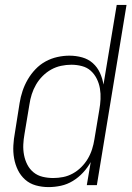

<svg xmlns="http://www.w3.org/2000/svg" viewBox="-20 -755 540 783"><path d="M178 8Q151 8 126 1Q101 -6 82.5 -22.5Q64 -39 53 -61.5Q42 -84 37.5 -109.5Q33 -135 34.5 -162Q36 -189 41 -215L60 -335Q64 -360 72 -384Q80 -408 93 -430.5Q106 -453 124.5 -472.5Q143 -492 166 -504.5Q189 -517 214 -522.5Q239 -528 263 -528Q290 -528 315 -521Q340 -514 358.5 -497.5Q377 -481 387.5 -458Q398 -435 402 -410L456 -735H496L375 0H334L350 -94Q337 -71 318.5 -51Q300 -31 277 -17Q254 -3 228.5 2.5Q203 8 178 8ZM197 -29Q217 -29 237.5 -33Q258 -37 277 -47.5Q296 -58 311.5 -73.5Q327 -89 338 -107.5Q349 -126 355.5 -146.5Q362 -167 365 -187L385 -307Q389 -329 390 -351Q391 -373 387.5 -394Q384 -415 374.5 -434Q365 -453 350 -466.5Q335 -480 314 -485.5Q293 -491 271 -491Q250 -491 229 -486.5Q208 -482 189 -471.5Q170 -461 154 -445Q138 -429 127 -410Q116 -391 109.5 -370.5Q103 -350 100 -329L80 -209Q76 -187 75 -165.5Q74 -144 78 -123Q82 -102 91.5 -83.5Q101 -65 117 -52Q133 -39 154 -34Q175 -29 197 -29Z"/></svg>

Font: Iosevka SS04 Extralight
Style: Italic
Weight: 200
Italic angle: -9°
Monospace: yes
Designer: Belleve Invis
Foundry: Belleve Invis
Version: Version 19.0.0; ttfautohint (v1.8.4)